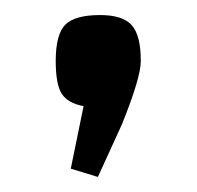

<svg xmlns="http://www.w3.org/2000/svg" viewBox="-20 -351 261 255"><path d="M74 -127 91 -210Q70 -214 62 -226.5Q54 -239 54 -270Q54 -305 66.5 -318Q79 -331 113 -331Q143 -331 155 -317.5Q167 -304 167 -270Q167 -248 142 -186L110 -116Z"/></svg>

Font: Changa Light
Style: Regular
Weight: 300
Designer: Eduardo Rodriguez Tunni
Foundry: Eduardo Rodriguez Tunni
Version: Version 2.002; ttfautohint (v1.5) -l 8 -r 50 -G 110 -x 14 -H